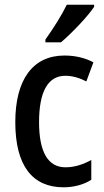

<svg xmlns="http://www.w3.org/2000/svg" viewBox="-20 -786 441 816"><path d="M380 -757V-766H264C242 -721 208 -667 173 -618V-606H239C283 -643 354 -717 380 -757ZM250 10C293 10 336 -1 368 -22V-106C333 -87 297 -75 258 -75C184 -75 146 -140 146 -267C146 -397 184 -464 258 -464C287 -464 318 -455 347 -440L377 -521C344 -539 302 -550 254 -550C119 -550 45 -447 45 -267C45 -80 119 10 250 10Z"/></svg>

Font: Noto Sans Myanmar UI Condensed Medium
Style: Regular
Weight: 500
Width: 3
Designer: Monotype Design Team
Foundry: Monotype Imaging Inc.
Version: Version 2.103